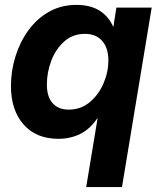

<svg xmlns="http://www.w3.org/2000/svg" viewBox="-20 -546 637 770"><path d="M469.2 204.1H325.7L371.6 -72.8H371.1Q341.8 -28.8 302 -9Q262.2 10.7 214.4 10.7Q125 10.7 74.5 -46.9Q23.9 -104.5 23.9 -201.2Q23.9 -261.7 42 -319.8Q60.1 -377.9 94 -424.6Q127.9 -471.2 176.5 -498.8Q225.1 -526.4 286.6 -526.4Q394.5 -526.4 434.1 -438.5H434.6L446.8 -515.6H588.4ZM255.4 -106.4Q304.2 -106.4 339.8 -136.2Q375.5 -166 395 -211.4Q414.6 -256.8 414.6 -304.2Q414.6 -354 389.6 -382.1Q364.7 -410.2 320.8 -410.2Q271.5 -410.2 237.3 -379.4Q203.1 -348.6 185.5 -302Q168 -255.4 168 -207Q168 -158.2 190.9 -132.3Q213.9 -106.4 255.4 -106.4Z"/></svg>

Font: Inter Display
Style: Bold Italic
Weight: 700
Italic angle: -9.39999°
Designer: Rasmus Andersson
Foundry: rsms
Version: Version 4.000;git-a52131595